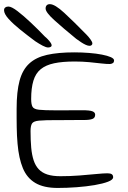

<svg xmlns="http://www.w3.org/2000/svg" viewBox="-36 -870 618 924"><path d="M241.5 34.5Q174.5 34.5 134 10.5Q93.5 -13.5 74 -60.8Q54.5 -108 48.5 -178Q46.5 -196.5 45.8 -216Q45 -235.5 44.5 -256.5Q44 -277.5 44 -300.5V-347Q44 -429 58.2 -481.8Q72.5 -534.5 104.8 -564.2Q137 -594 190.5 -606Q244 -618 321.5 -618Q358.5 -618 393 -615.2Q427.5 -612.5 454.5 -607.2Q481.5 -602 497.2 -595Q513 -588 513 -579Q513 -571 508 -567Q503 -563 494 -562Q479 -561.5 453 -564.5Q427 -567.5 393.8 -570.8Q360.5 -574 323.5 -574Q264.5 -574 224.5 -565.5Q184.5 -557 160 -537Q135.5 -517 124.8 -481.8Q114 -446.5 114 -393.5Q114 -368 120.5 -356.2Q127 -344.5 152 -341.8Q177 -339 233 -339H260.5Q278 -339 297.8 -339.2Q317.5 -339.5 334.5 -339.5H359Q396.5 -339.5 409.2 -334.2Q422 -329 422 -318Q422 -302.5 408.5 -297.5Q395 -292.5 369.5 -292.5H340.5Q323.5 -292.5 304.5 -292.2Q285.5 -292 268 -292H236.5Q179 -292 152.2 -289.5Q125.5 -287 118.2 -275.8Q111 -264.5 111 -239.5Q111 -194.5 114.2 -159.2Q117.5 -124 126 -98.2Q134.5 -72.5 150.5 -55.5Q166.5 -38.5 192 -30.2Q217.5 -22 254.5 -22Q302 -22 346.8 -25.5Q391.5 -29 427 -32.5Q462.5 -36 481 -36Q495.5 -36 502 -31.5Q508.5 -27 508.5 -17Q508.5 -5 483.8 4.5Q459 14 419.2 20.8Q379.5 27.5 332.8 31Q286 34.5 241.5 34.5ZM195.5 -641.5Q186 -641.5 169.2 -650.2Q152.5 -659 133 -672Q96 -699.5 61.5 -727.2Q27 -755 5.2 -779.2Q-16.5 -803.5 -16.5 -820.5Q-16.5 -829.5 -10.8 -834Q-5 -838.5 4.5 -838.5Q19.5 -838.5 48.2 -816.5Q77 -794.5 112 -761.5Q147 -728.5 180 -694Q187 -688.5 194.5 -680.5Q202 -672.5 207.2 -665Q212.5 -657.5 212.5 -652.5Q212.5 -646.5 207.2 -644Q202 -641.5 195.5 -641.5ZM395 -649.5Q387.5 -649.5 377.2 -654Q367 -658.5 355.2 -666.2Q343.5 -674 331 -683Q265.5 -736.5 224.5 -773.8Q183.5 -811 183.5 -829Q183.5 -839 188.8 -844.5Q194 -850 204 -850Q228 -850 273.2 -808.2Q318.5 -766.5 380.5 -703Q390 -693.5 399.2 -680.8Q408.5 -668 408.5 -661Q408.5 -656 404.8 -652.8Q401 -649.5 395 -649.5Z"/></svg>

Font: Gluten Thin ExtraLight
Style: Regular
Weight: 250
Version: Version 1.300